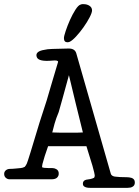

<svg xmlns="http://www.w3.org/2000/svg" viewBox="-48 -861 668 922"><path d="M394 -811Q394 -800 382 -777Q370 -754 353 -730Q336 -706 317.5 -686Q299 -666 286 -660Q280 -658 276 -658Q259 -658 259 -678Q259 -687 267.5 -712.5Q276 -738 288 -765Q300 -792 314 -814Q328 -836 339 -839Q344 -841 347 -841Q350 -841 354 -841Q370 -841 382 -833Q394 -825 394 -811ZM282 -628Q311 -628 318 -606Q318 -606 484 -27Q487 -16 503 -13Q525 -10 560 -10Q572 -10 583 -7Q599 -2 599.5 14Q600 30 588 36Q580 41 565 41H384Q367 41 359 36Q350 32 350 21Q350 6 366 2Q375 0 385 -1Q395 -3 403 -7Q407 -10 407 -19Q407 -25 396 -65Q382 -111 375 -133Q368 -154 367 -159H183Q164 -106 156 -74Q154 -64 154 -58Q161 -54 184 -54H202Q213 -54 222 -49Q235 -42 234 -26Q234 -16 226 -8Q218 0 198 0H-2Q-12 0 -20 -7Q-28 -14 -28 -26Q-28 -37 -19 -44Q-11 -50 0 -50Q12 -50 31 -52Q50 -54 52 -54Q62 -55 71 -60Q77 -67 81 -76Q86 -86 142 -273Q168 -352 176 -378Q184 -405 198 -453Q218 -519 231 -564Q231 -573 203 -570Q138 -564 129 -586Q119 -611 156 -620Q182 -626 203 -626ZM239 -224H286H324Q337 -224 350 -225Q316 -361 283 -500Q262 -421 252 -387Q242 -353 234 -323Q221 -292 214 -267Q207 -242 203 -225Q221 -224 239 -224Z"/></svg>

Font: Scratch Savers
Style: Book
Weight: 400
Designer: Pablo Impallari, Rodrigo Fuenzalida, Brenda Gallo
Foundry: Pablo Impallari, Rodrigo Fuenzalida, Brenda Gallo
Version: Version 4.0b1